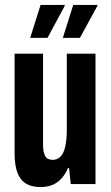

<svg xmlns="http://www.w3.org/2000/svg" viewBox="-20 -744 448 776"><path d="M144 12Q89 12 64 -21Q39 -54 39 -124V-527H154V-157Q154 -144 156 -133.5Q158 -123 162 -114.5Q166 -106 174 -102Q182 -98 193 -98Q212 -98 225 -111.5Q238 -125 244 -153Q250 -181 250 -221V-527H366V0H266L259 -65H255Q243 -38 227 -21Q211 -4 190.5 4Q170 12 144 12ZM102 -591 144 -724H241L242 -721L172 -591ZM234 -591 276 -724H373L374 -721L303 -591Z"/></svg>

Font: Archivo ExtraCondensed
Style: Bold
Weight: 700
Width: 2
Designer: Hector Gatti
Foundry: Omnibus-Type
Version: Version 2.001